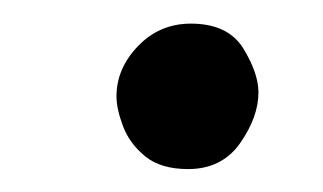

<svg xmlns="http://www.w3.org/2000/svg" viewBox="-20 -449 278 165"><path d="M80.1 -366.2Q80.1 -390.1 98.6 -409.4Q117.2 -428.7 144 -428.7Q175.8 -428.7 189 -407.5Q202.1 -386.2 202.1 -369.6Q202.1 -348.6 186.5 -326.2Q170.9 -303.7 141.6 -303.7Q118.2 -303.7 104.7 -314.7Q91.3 -325.7 85.7 -340.6Q80.1 -355.5 80.1 -366.2Z"/></svg>

Font: Mikhak Medium
Style: Regular
Weight: 500
Designer: Amin Abedi
Version: Version 3.3